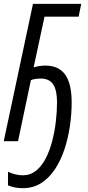

<svg xmlns="http://www.w3.org/2000/svg" viewBox="-20 -734 457 998"><path d="M98.6 244.1Q77.6 244.1 58.1 240.5Q38.6 236.8 21.5 229.5V158.7Q40 167.5 60.1 172.4Q80.1 177.2 98.1 177.2Q137.2 177.2 167 153.6Q196.8 129.9 217.5 89.6Q238.3 49.3 251.2 -0.2Q264.2 -49.8 270.3 -102.5Q276.4 -155.3 276.4 -203.1Q276.4 -265.1 256.3 -295.4Q236.3 -325.7 191.9 -325.7Q179.7 -325.7 166.3 -324Q152.8 -322.3 140.6 -317.4L73.7 0H-0.5L151.4 -713.9H402.3L388.7 -647.5H211.4L154.8 -383.8Q169.4 -388.2 185.1 -390.6Q200.7 -393.1 215.8 -393.1Q250 -393.1 275.6 -381.6Q301.3 -370.1 318.4 -346.7Q335.4 -323.2 344 -286.9Q352.5 -250.5 352.5 -201.2Q352.5 -142.1 343.5 -79.6Q334.5 -17.1 315.4 40.8Q296.4 98.6 266.4 144.5Q236.3 190.4 194.6 217.3Q152.8 244.1 98.6 244.1Z"/></svg>

Font: Open Sans Condensed
Style: Italic
Weight: 400
Width: 3
Italic angle: -12°
Designer: Monotype Design Team
Foundry: Monotype Imaging Inc.
Version: Version 3.000